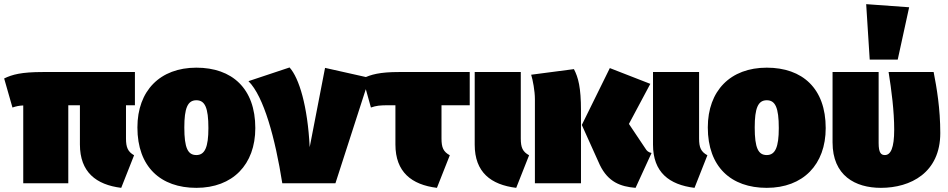

<svg xmlns="http://www.w3.org/2000/svg" viewBox="-36 -883 4565 925"><path d="M614 -376V-536H171C67 -536 23 -524 -16 -505L24 -365C42 -371 55 -374 76 -375V0H293V-376H349V-187C349 -54 427 7 548 22L610 -135C580 -152 571 -173 571 -216V-376Z M910 -557C735 -557 626 -446 626 -269C626 -79 738 22 910 22C1085 22 1194 -90 1194 -266C1194 -457 1082 -557 910 -557ZM910 -400C951 -400 968 -365 968 -266C968 -174 951 -136 910 -136C869 -136 852 -170 852 -269C852 -362 868 -400 910 -400Z M1359 -558 1161 -492C1235 -419 1290 -216 1324 0H1580L1744 -508L1530 -556L1456 -174C1446 -373 1405 -507 1359 -558Z M2227 -376V-536H1886C1794 -536 1750 -524 1712 -505L1751 -365C1778 -374 1792 -376 1840 -376H1869V-187C1869 -54 1947 7 2069 22L2131 -135C2100 -152 2091 -172 2091 -216V-376Z M2473 -536H2251V-186C2251 -53 2329 7 2451 22L2513 -135C2482 -152 2473 -172 2473 -216Z M3097 -479 2902 -555 2767 -281 2854 -88C2894 -6 2953 16 3026 22L3103 -146C3088 -149 3080 -156 3073 -168L2994 -286ZM2729 -550 2523 -523C2531 -498 2541 -444 2541 -406V0H2763V-351C2763 -461 2750 -510 2729 -550Z M3332 -536H3110V-186C3110 -53 3188 7 3310 22L3372 -135C3341 -152 3332 -172 3332 -216Z M3658 -557C3483 -557 3374 -446 3374 -269C3374 -79 3486 22 3658 22C3833 22 3942 -90 3942 -266C3942 -457 3830 -557 3658 -557ZM3658 -400C3699 -400 3716 -365 3716 -266C3716 -174 3699 -136 3658 -136C3617 -136 3600 -170 3600 -269C3600 -362 3616 -400 3658 -400Z M4137 -863 4154 -596H4289L4344 -848ZM4462 -536H4245C4259 -448 4272 -348 4272 -258C4272 -170 4255 -136 4227 -136C4209 -136 4197 -146 4197 -194V-536H3975V-197C3975 -37 4084 22 4208 22C4351 22 4494 -51 4494 -242C4494 -359 4477 -460 4462 -536Z"/></svg>

Font: Fira Sans Ultra
Style: Regular
Weight: 950
Designer: Carrois Corporate & Edenspiekermann AG
Foundry: Carrois Corporate GbR & Edenspiekermann AG
Version: Version 4.203;PS 004.203;hotconv 1.0.88;makeotf.lib2.5.64775